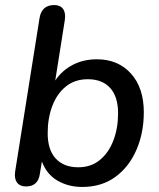

<svg xmlns="http://www.w3.org/2000/svg" viewBox="-20 -732 631 761"><path d="M306 9Q251 9 208 -16Q165 -41 146 -92L138 -43Q131 7 83 7Q59 7 47.5 -8.5Q36 -24 40 -52L137 -662Q146 -712 195 -712Q219 -712 230 -696.5Q241 -681 237 -653L199 -413Q226 -453 268.5 -475Q311 -497 364 -497Q448 -497 499 -440.5Q550 -384 550 -287Q550 -206 521 -138.5Q492 -71 437.5 -31Q383 9 306 9ZM290 -69Q341 -69 376 -98Q411 -127 429.5 -175.5Q448 -224 448 -283Q448 -349 416.5 -383.5Q385 -418 328 -418Q277 -418 241.5 -389.5Q206 -361 187.5 -312.5Q169 -264 169 -204Q169 -138 201 -103.5Q233 -69 290 -69Z"/></svg>

Font: Nunito SemiBold
Style: Italic
Weight: 600
Italic angle: -9°
Designer: Vernon Adams
Foundry: Vernon Adams
Version: Version 3.601; ttfautohint (v1.8.2.53-6de2)